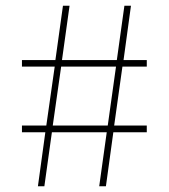

<svg xmlns="http://www.w3.org/2000/svg" viewBox="-20 -650 589 670"><path d="M138.2 -188.5H56.6V-211.9H141.6L170.9 -417.5H56.6V-440.4H173.3L199.7 -629.9H222.7L196.3 -440.4H387.7L414.1 -629.9H437L411.1 -440.4H492.2V-417.5H407.2L378.4 -211.9H492.2V-188.5H375.5L349.6 0H326.2L352.5 -188.5H161.1L134.8 0H112.3ZM193.4 -417.5 164.1 -211.9H356L384.8 -417.5Z"/></svg>

Font: Spartan MB ExtLt
Style: Regular
Weight: 200
Designer: Matt Bailey, Mirko Velimirovic
Foundry: Matt Bailey
Version: Version 1.005